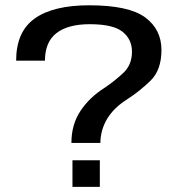

<svg xmlns="http://www.w3.org/2000/svg" viewBox="-20 -700 682 726"><path d="M250 -159.5H359.5Q360 -208.5 385.2 -250.8Q410.5 -293 463 -326Q507.5 -354.5 549 -394.8Q590.5 -435 590.5 -511Q590.5 -589 528.5 -634.5Q466.5 -680 317 -680Q181.5 -680 111.2 -630Q41 -580 41 -470.5H150Q150 -541 193.5 -574.8Q237 -608.5 319.5 -608.5Q407.5 -608.5 443.2 -580Q479 -551.5 479 -504.5Q479 -455 446.5 -424.5Q414 -394 375.5 -368Q318.5 -332 284.2 -280.5Q250 -229 250 -159.5ZM254 -94V6.5H357.5V-94Z"/></svg>

Font: Anybody Expanded
Style: Regular
Weight: 400
Width: 7
Version: Version 1.113;gftools[0.9.25]